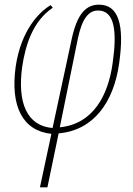

<svg xmlns="http://www.w3.org/2000/svg" viewBox="-20 -562 571 822"><path d="M151 240H183L231 9C382 -4 467 -126 490 -290C514 -457 487 -542 404 -542C350 -542 311 -506 287 -395L205 -14C94 -23 54 -124 75 -276C89 -370 121 -472 206 -529L197 -540C149 -512 70 -434 47 -276C24 -108 76 -2 200 11ZM313 -395C331 -482 359 -517 400 -517C471 -517 482 -428 462 -290C443 -154 379 -31 236 -17Z"/></svg>

Font: Noto Serif Condensed Thin
Style: Italic
Weight: 100
Width: 3
Italic angle: -12°
Designer: Monotype Design Team
Foundry: Monotype Imaging Inc.
Version: Version 2.013